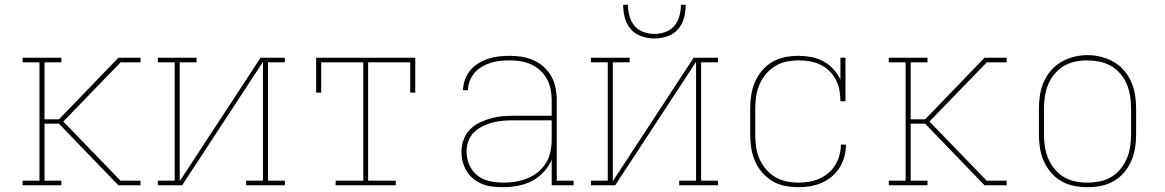

<svg xmlns="http://www.w3.org/2000/svg" viewBox="-20 -770 4840 798"><path d="M74 0V-19H144V-511H74V-530H235V-511H165V-274H225L472 -530H494V-524L369 -395L243 -265L331 -174L484 -16L482 -19H564V0H494V-6V0H472L225 -256H165V-19H235V0ZM482 -511 488 -517 494 -524V-530H564V-511Z M636 0V-19H706V-511H636V-530H797V-511H727V-17L1063 -530H1164V-511H1094V-19H1164V0H1003V-19H1073V-513L737 0Z M1375 0V-19H1490V-511H1315V-385H1294V-530H1706V-385H1685V-511H1510V-19H1625V0Z M2069 8Q2048 8 2026.5 5.5Q2005 3 1985 -5Q1965 -13 1948 -26.5Q1931 -40 1920 -58Q1909 -76 1903.5 -97Q1898 -118 1898 -139Q1898 -164 1906.5 -188.5Q1915 -213 1932.5 -231Q1950 -249 1972.5 -260Q1995 -271 2019.5 -278Q2044 -285 2069 -287Q2094 -289 2119 -289H2273V-355Q2273 -377 2268.5 -399.5Q2264 -422 2253 -442Q2242 -462 2225 -477.5Q2208 -493 2187 -502.5Q2166 -512 2143.5 -515.5Q2121 -519 2098 -519Q2078 -519 2058.5 -517Q2039 -515 2020 -509Q2001 -503 1983.5 -493Q1966 -483 1953 -468Q1940 -453 1932.5 -434Q1925 -415 1925 -395H1904Q1905 -417 1912.5 -438.5Q1920 -460 1934.5 -477.5Q1949 -495 1968.5 -507Q1988 -519 2009.5 -526Q2031 -533 2053.5 -535.5Q2076 -538 2098 -538Q2124 -538 2149 -534Q2174 -530 2197.5 -519.5Q2221 -509 2240 -492Q2259 -475 2271.5 -452.5Q2284 -430 2289 -405Q2294 -380 2294 -355V-19H2364V0H2273V-106Q2261 -78 2239 -54.5Q2217 -31 2189.5 -17Q2162 -3 2131 2.5Q2100 8 2069 8ZM2072 -11Q2097 -11 2122.5 -15Q2148 -19 2171.5 -28.5Q2195 -38 2215 -54Q2235 -70 2248.5 -91.5Q2262 -113 2267.5 -138.5Q2273 -164 2273 -189V-270H2119Q2097 -270 2074.5 -268.5Q2052 -267 2030.5 -261.5Q2009 -256 1988.5 -246.5Q1968 -237 1951.5 -221.5Q1935 -206 1927 -184.5Q1919 -163 1919 -141Q1919 -112 1930.5 -85Q1942 -58 1964.5 -40.5Q1987 -23 2015.5 -17Q2044 -11 2072 -11Z M2436 0V-19H2506V-511H2436V-530H2597V-511H2527V-17L2863 -530H2964V-511H2894V-19H2964V0H2803V-19H2873V-513L2537 0ZM2700 -610Q2673 -610 2646.5 -619Q2620 -628 2602 -648.5Q2584 -669 2577 -696Q2570 -723 2570 -750H2590Q2590 -727 2596 -704Q2602 -681 2617 -663Q2632 -645 2654.5 -637Q2677 -629 2700 -629Q2723 -629 2745.5 -637Q2768 -645 2783 -663Q2798 -681 2804 -704Q2810 -727 2810 -750H2830Q2830 -723 2823 -696Q2816 -669 2798 -648.5Q2780 -628 2753.5 -619Q2727 -610 2700 -610Z M3298 8Q3270 8 3242 2.5Q3214 -3 3190 -17.5Q3166 -32 3147.5 -53.5Q3129 -75 3118 -100.5Q3107 -126 3102.5 -154Q3098 -182 3098 -210V-320Q3098 -348 3102.5 -376Q3107 -404 3118 -429.5Q3129 -455 3147.5 -477Q3166 -499 3190.5 -513Q3215 -527 3243 -532.5Q3271 -538 3299 -538Q3325 -538 3351.5 -533Q3378 -528 3401.5 -515.5Q3425 -503 3443.5 -483Q3462 -463 3473 -439V-530H3494V-349H3473Q3473 -372 3469 -394.5Q3465 -417 3454.5 -437.5Q3444 -458 3427.5 -474.5Q3411 -491 3390 -501Q3369 -511 3346.5 -515Q3324 -519 3301 -519Q3275 -519 3250 -514Q3225 -509 3203 -496Q3181 -483 3164 -463Q3147 -443 3137 -419.5Q3127 -396 3123 -371Q3119 -346 3119 -320V-210Q3119 -185 3122.5 -159.5Q3126 -134 3136 -111Q3146 -88 3162.5 -68Q3179 -48 3200.5 -35Q3222 -22 3247 -16.5Q3272 -11 3298 -11Q3320 -11 3342 -14.5Q3364 -18 3384.5 -27Q3405 -36 3422.5 -50.5Q3440 -65 3451.5 -84Q3463 -103 3469 -125Q3475 -147 3475 -169H3496Q3496 -144 3489.5 -119.5Q3483 -95 3470 -74Q3457 -53 3437.5 -36.5Q3418 -20 3395 -10Q3372 0 3347.5 4Q3323 8 3298 8Z M3674 0V-19H3744V-511H3674V-530H3835V-511H3765V-274H3825L4072 -530H4094V-524L3969 -395L3843 -265L3931 -174L4084 -16L4082 -19H4164V0H4094V-6V0H4072L3825 -256H3765V-19H3835V0ZM4082 -511 4088 -517 4094 -524V-530H4164V-511Z M4500 8Q4472 8 4444 2.5Q4416 -3 4391.5 -17Q4367 -31 4348.5 -52.5Q4330 -74 4318.5 -100Q4307 -126 4302.5 -154Q4298 -182 4298 -210V-320Q4298 -348 4302.5 -376Q4307 -404 4318.5 -430Q4330 -456 4348.5 -477.5Q4367 -499 4391.5 -513Q4416 -527 4444 -534Q4472 -541 4500 -541Q4528 -541 4556 -534Q4584 -527 4608.5 -513Q4633 -499 4651.5 -477.5Q4670 -456 4681.5 -430Q4693 -404 4697.5 -376Q4702 -348 4702 -320V-210Q4702 -182 4697.5 -154Q4693 -126 4681.5 -100Q4670 -74 4651.5 -52.5Q4633 -31 4608.5 -17Q4584 -3 4556 2.5Q4528 8 4500 8ZM4500 -11Q4525 -11 4550.5 -16Q4576 -21 4598 -34Q4620 -47 4636.5 -67Q4653 -87 4663 -110.5Q4673 -134 4677 -159.5Q4681 -185 4681 -210V-320Q4681 -346 4677 -371.5Q4673 -397 4663 -420.5Q4653 -444 4636 -464Q4619 -484 4596.5 -496.5Q4574 -509 4548.5 -514Q4523 -519 4498 -519Q4472 -519 4447 -513.5Q4422 -508 4400.5 -495Q4379 -482 4362.5 -462Q4346 -442 4336.5 -419Q4327 -396 4323 -370.5Q4319 -345 4319 -320V-210Q4319 -185 4323 -159.5Q4327 -134 4337 -110.5Q4347 -87 4363.5 -67Q4380 -47 4402 -34Q4424 -21 4449.5 -16Q4475 -11 4500 -11Z"/></svg>

Font: Iosevka Slab Thin Extended
Style: Regular
Weight: 100
Width: 7
Monospace: yes
Designer: Belleve Invis
Foundry: Belleve Invis
Version: Version 11.1.1; ttfautohint (v1.8.3)